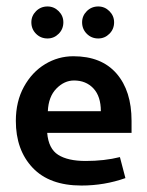

<svg xmlns="http://www.w3.org/2000/svg" viewBox="-20 -564 456 594"><path d="M29 0ZM29 -190Q29 -100 81 -45Q133 10 232 10Q303 10 368 -13L351 -78Q303 -66 245 -66Q190 -66 160 -85Q130 -104 126 -153H387V-190Q387 -283 340.5 -336.5Q294 -390 207 -390Q160 -390 119.5 -365.5Q79 -341 54 -295.5Q29 -250 29 -190ZM292 -220H128Q130 -265 154.5 -290Q179 -315 209 -315Q246 -315 269 -290.5Q292 -266 292 -220ZM77 -495Q77 -515 91.5 -529.5Q106 -544 127 -544Q147 -544 161.5 -529.5Q176 -515 176 -495Q176 -474 161.5 -459.5Q147 -445 127 -445Q106 -445 91.5 -459.5Q77 -474 77 -495ZM234 -495Q234 -515 248.5 -529.5Q263 -544 284 -544Q304 -544 318.5 -529.5Q333 -515 333 -495Q333 -474 318.5 -459.5Q304 -445 284 -445Q263 -445 248.5 -459.5Q234 -474 234 -495Z"/></svg>

Font: Cambay Devanagari
Style: Regular
Weight: 700
Designer: Pooja Saxena
Foundry: Pooja Saxena
Version: Version 1.095;PS 001.095;hotconv 1.0.70;makeotf.lib2.5.58329